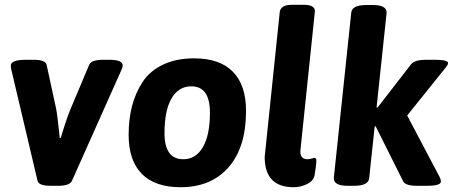

<svg xmlns="http://www.w3.org/2000/svg" viewBox="-20 -775 1912 803"><path d="M436 -525Q493 -525 493 -502Q493 -494 489 -485L281 -19Q272 2 223 2H191Q142 2 137 -19L27 -485Q25 -497 25 -500Q25 -525 88 -525H121Q170 -525 175 -504L215 -319Q218 -306 223 -260.5Q228 -215 230 -198H234Q259 -281 275 -319L353 -504Q362 -525 411 -525Z M792 -531Q899 -531 954 -475Q1009 -419 1009 -311Q1009 -159 936 -75.5Q863 8 735 8Q628 8 573 -48Q518 -104 518 -211Q518 -276 532 -330.5Q546 -385 576 -431.5Q606 -478 661.5 -504.5Q717 -531 792 -531ZM780 -414Q727 -414 697.5 -363.5Q668 -313 668 -218Q668 -109 747 -109Q799 -109 828.5 -159.5Q858 -210 858 -304Q858 -414 780 -414Z M1250 -755Q1297 -755 1297 -728Q1236 -146 1236 -142Q1236 -109 1266 -109Q1274 -109 1284 -112Q1294 -115 1295 -115Q1303 -115 1303 -104Q1303 -85 1296 -44Q1292 -19 1265 -5.5Q1238 8 1208 8Q1087 8 1087 -119L1150 -725Q1154 -755 1202 -755Z M1540 -754Q1597 -754 1597 -722L1555 -326L1559 -325L1699 -506Q1714 -525 1762 -525H1799Q1854 -525 1854 -511Q1854 -504 1842 -490L1683 -292L1819 -34Q1824 -24 1824 -16Q1824 2 1766 2H1724Q1675 2 1666 -17L1551 -247L1547 -246L1524 -30Q1521 2 1461 2H1433Q1376 2 1376 -30L1449 -722Q1452 -754 1512 -754Z"/></svg>

Font: Asap
Style: Bold Italic
Weight: 700
Italic angle: -6°
Designer: Pablo Cosgaya
Foundry: Pablo Cosgaya
Version: Version 1.007;PS 001.007;hotconv 1.0.70;makeotf.lib2.5.58329